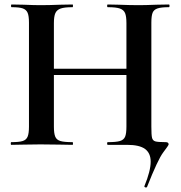

<svg xmlns="http://www.w3.org/2000/svg" viewBox="-20 -645 804 855"><path d="M630 190Q627 190 624.5 188Q622 186 623 184Q651 116 651 75Q651 37 626 18.5Q601 0 546 0H460Q457 0 457 -6Q457 -12 460 -12Q497 -12 514 -17Q531 -22 537 -36Q543 -50 543 -81V-542Q543 -572 537 -586.5Q531 -601 514 -607Q497 -613 460 -613Q457 -613 457 -619Q457 -625 460 -625L509 -624Q559 -622 599 -622Q626 -622 676 -624L732 -625Q735 -625 735 -619Q735 -613 732 -613Q698 -613 681.5 -607.5Q665 -602 659.5 -588Q654 -574 654 -544V-81Q654 -44 657 -31.5Q660 -19 671.5 -15.5Q683 -12 718 -12Q731 -12 731 -2Q731 2 707 33.5Q683 65 635 187Q634 190 630 190ZM30 -12Q65 -12 81 -17Q97 -22 103 -36.5Q109 -51 109 -81V-544Q109 -574 103 -588Q97 -602 81.5 -607.5Q66 -613 32 -613Q29 -613 29 -619Q29 -625 32 -625L86 -624Q132 -622 160 -622Q198 -622 248 -624L303 -625Q305 -625 305 -619Q305 -613 303 -613Q267 -613 250 -607Q233 -601 226.5 -586.5Q220 -572 220 -542V-81Q220 -51 226 -36.5Q232 -22 249 -17Q266 -12 303 -12Q305 -12 305 -6Q305 0 303 0Q268 0 247 -1L160 -2L85 -1Q65 0 30 0Q28 0 28 -6Q28 -12 30 -12ZM161 -339H594V-311H161Z"/></svg>

Font: Cormorant Unicase
Style: Bold
Weight: 700
Designer: Christian Thalmann (Catharsis Fonts)
Foundry: Catharsis Fonts
Version: Version 4.000